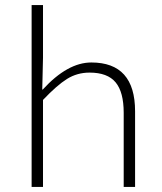

<svg xmlns="http://www.w3.org/2000/svg" viewBox="-20 -739 640 759"><path d="M105 0V-719H150V-511L147 -385H149Q247 -492 341 -492Q514 -492 514 -299V0H469V-293Q469 -375 437 -413.5Q405 -452 334 -452Q285 -452 245 -427Q205 -402 150 -344V0Z"/></svg>

Font: TypoPRO Source Code Pro
Style: Regular
Weight: 300
Monospace: yes
Designer: Paul D. Hunt, Teo Tuominen
Foundry: Adobe Systems Incorporated
Version: Version 2.010;PS 1.0;hotconv 1.0.84;makeotf.lib2.5.63406